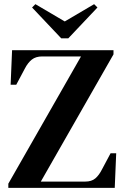

<svg xmlns="http://www.w3.org/2000/svg" viewBox="-20 -902 599 922"><path d="M20 0V-20L369 -631H183Q152 -631 133 -616Q114 -601 100 -574L58 -495H31L38 -661H525V-641L176 -30H389Q420 -30 438 -45.5Q456 -61 470 -89L511 -166H538L531 0ZM274 -718 134 -866 150 -882 291 -799 432 -882 448 -866 308 -718Z"/></svg>

Font: DM Serif Text
Style: Regular
Weight: 400
Designer: Colophon Foundry, Frank Grießhammer
Foundry: Colophon Foundry
Version: Version 5.200; ttfautohint (v1.8.3)